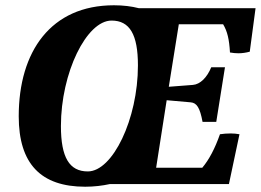

<svg xmlns="http://www.w3.org/2000/svg" viewBox="-20 -698 989 728"><path d="M303 10C336 10 369 6 396 0H848L888 -189C877 -191 866 -192 855 -192C840 -192 828 -191 814 -189C795 -135 773 -93 747 -62H572L612 -318L703 -310C726 -308 738 -290 748 -236H800L833 -443H781C765 -404 739 -378 711 -376L620 -369L658 -606H826C842 -579 849 -550 852 -499C863 -497 874 -496 884 -496C898 -496 912 -498 927 -502L949 -667H506C479 -674 447 -678 412 -678C173 -678 51 -503 51 -257C51 -77 135 10 303 10ZM313 -48C243 -48 211 -101 211 -220C211 -422 308 -620 403 -620C472 -620 503 -567 503 -450C503 -246 407 -48 313 -48Z"/></svg>

Font: Caladea
Style: Bold Italic
Weight: 700
Italic angle: -9°
Designer: Carolina Giovagnoli and Andres Torresi
Foundry: Carolina Giovagnoli & Andres Torresi
Version: Version 1.001;hotconv 1.0.109;makeotfexe 2.5.65596